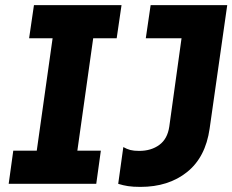

<svg xmlns="http://www.w3.org/2000/svg" viewBox="-20 -720 910 752"><path d="M530 12Q501 12 481.5 9Q462 6 443 0L463 -144Q477 -136 490.5 -132.5Q504 -129 525 -129Q572 -129 604 -152.5Q636 -176 643 -224L691 -570H551L570 -700H870L801 -216Q785 -104 712.5 -46Q640 12 530 12ZM14 0 32 -130H124L186 -570H94L113 -700H456L437 -570H345L283 -130H375L357 0Z"/></svg>

Font: Finlandica
Style: Bold Italic
Weight: 700
Italic angle: -8°
Designer: Niklas Ekholm, Juho Hiilivirta, Jaakko Suomalainen
Foundry: Helsinki Type Studio
Version: Version 1.064; ttfautohint (v1.8.4.7-5d5b)